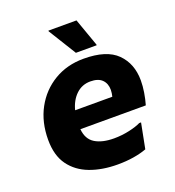

<svg xmlns="http://www.w3.org/2000/svg" viewBox="-139 -869 903 990"><g transform="rotate(-20 313.0 -374.5)"><path d="M339 11Q254 11 187.5 -14Q121 -39 82.5 -92Q44 -145 44 -231Q44 -328 84.5 -402.5Q125 -477 196 -519.5Q267 -562 358 -562Q484 -562 541 -505Q598 -448 598 -356Q598 -325 592.5 -291Q587 -257 578 -226H219Q224 -170 263 -146Q302 -122 367 -122Q409 -122 450 -131Q491 -140 515 -152H525L498 -14Q466 -2 425.5 4.5Q385 11 339 11ZM351 -440Q305 -440 272.5 -409Q240 -378 227 -327H431Q433 -336 434.5 -345Q436 -354 436 -363Q436 -398 415 -419Q394 -440 351 -440ZM332 -604 238 -756V-760H392L446 -608V-604Z"/></g></svg>

Font: Kufam
Style: Bold Italic
Weight: 700
Italic angle: -11°
Designer: Artur Schmal
Foundry: Original Type
Version: Version 1.301; ttfautohint (v1.8.3)